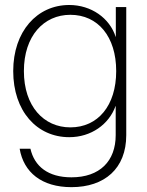

<svg xmlns="http://www.w3.org/2000/svg" viewBox="-20 -544 592 773"><path d="M267.6 209.5C400.9 209.5 488.3 134.8 488.3 0V-515.6H446.3V-395.5H445.8C421.4 -471.7 346.7 -523.9 258.8 -523.9C128.9 -523.9 33.2 -417.5 33.2 -257.8C33.2 -97.2 127.9 8.3 258.8 8.3C346.7 8.3 418.5 -43 445.3 -117.2H445.8V0C445.8 104.5 381.8 169.9 267.6 169.9C173.8 169.9 118.7 126 102.5 54.7H59.1C75.2 149.9 147.9 209.5 267.6 209.5ZM263.2 -31.2C156.2 -31.2 76.2 -116.2 76.2 -257.8C76.2 -399.4 156.2 -484.4 263.2 -484.4C374.5 -484.4 447.8 -396.5 447.8 -257.8C447.8 -119.1 374.5 -31.2 263.2 -31.2Z"/></svg>

Font: Raveo Display Display ExLight
Style: Regular
Weight: 200
Designer: Jakub Foglar, Rasmus Andersson (Inter)
Foundry: Jakubfoglar.com
Version: Version 1.100;Glyphs 3.2.3 (3260)